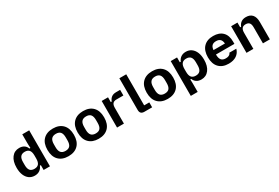

<svg xmlns="http://www.w3.org/2000/svg" viewBox="88 -1947 4852 3336"><g transform="rotate(-30 2514.0 -279.0)"><path d="M248 10Q185 10 138 -23.5Q91 -57 65 -119Q39 -181 39 -266.6Q39 -396 95.5 -470Q152 -544 248 -544Q305 -544 344 -518.5Q383 -493 399 -446H419Q417 -485 416 -511.6Q415 -538.3 415 -561V-722H554V0H427V-97H408Q389 -48 348 -19Q307 10 248 10ZM300.1 -96Q359.2 -96 387.1 -130.4Q415 -164.8 415 -237V-297Q415 -369.2 387.1 -403.6Q359.2 -438 300.1 -438Q241 -438 213 -403.6Q185 -369.2 185 -297V-237Q185 -164.8 213 -130.4Q241 -96 300.1 -96Z M924 10Q799 10 728.5 -62Q658 -134 658 -267Q658 -400 728.5 -472Q799 -544 924 -544Q1049 -544 1119 -472Q1189 -400 1189 -267Q1189 -134 1119 -62Q1049 10 924 10ZM924.2 -96Q986 -96 1014.5 -130.5Q1043 -164.9 1043 -238V-296Q1043 -369.1 1014.5 -403.5Q986 -438 924.2 -438Q863.1 -438 833.5 -403.5Q804 -369.1 804 -296V-238Q804 -164.9 833.5 -130.5Q863.1 -96 924.2 -96Z M1530 10Q1405 10 1334.5 -62Q1264 -134 1264 -267Q1264 -400 1334.5 -472Q1405 -544 1530 -544Q1655 -544 1725 -472Q1795 -400 1795 -267Q1795 -134 1725 -62Q1655 10 1530 10ZM1530.2 -96Q1592 -96 1620.5 -130.5Q1649 -164.9 1649 -238V-296Q1649 -369.1 1620.5 -403.5Q1592 -438 1530.2 -438Q1469.1 -438 1439.5 -403.5Q1410 -369.1 1410 -296V-238Q1410 -164.9 1439.5 -130.5Q1469.1 -96 1530.2 -96Z M1900 0V-534H2027V-438H2046Q2065 -489 2100.5 -515Q2136 -541 2193 -541H2274V-428H2134Q2085 -428 2061.5 -401Q2038 -374 2038 -315V0Z M2448 0Q2363 0 2363 -86V-722H2501V-99H2604V0Z M2915 10Q2790 10 2719.5 -62Q2649 -134 2649 -267Q2649 -400 2719.5 -472Q2790 -544 2915 -544Q3040 -544 3110 -472Q3180 -400 3180 -267Q3180 -134 3110 -62Q3040 10 2915 10ZM2915.2 -96Q2977 -96 3005.5 -130.5Q3034 -164.9 3034 -238V-296Q3034 -369.1 3005.5 -403.5Q2977 -438 2915.2 -438Q2854.1 -438 2824.5 -403.5Q2795 -369.1 2795 -296V-238Q2795 -164.9 2824.5 -130.5Q2854.1 -96 2915.2 -96Z M3285 164V-534H3412V-437H3431Q3450 -487 3491 -515.5Q3532 -544 3591 -544Q3654 -544 3701 -510.5Q3748 -477 3774 -415Q3800 -353 3800 -266.8Q3800 -138 3743 -64Q3686 10 3591 10Q3533 10 3494.5 -16Q3456 -42 3439 -88H3420Q3422.2 -48.7 3422.6 -22.9Q3423 3 3423 24V164ZM3539.3 -96Q3598 -96 3626 -130.4Q3654 -164.8 3654 -237V-297Q3654 -369.2 3626 -403.6Q3598 -438 3539.3 -438Q3480 -438 3451.5 -403.6Q3423 -369.2 3423 -297V-237Q3423 -164.8 3451.5 -130.4Q3480 -96 3539.3 -96Z M4139 10Q4015 10 3946 -62Q3877 -134 3877 -267Q3877 -400 3946 -472Q4015 -544 4139 -544Q4260 -544 4326.5 -477.5Q4393 -411 4393 -287V-240H3965V-328H4346L4255 -274V-300Q4255 -373 4227 -407Q4199 -441 4139 -441Q4079 -441 4051 -407Q4023 -373 4023 -300V-238Q4023 -165 4051 -130.5Q4079 -96 4139 -96Q4176 -96 4197.5 -106Q4219 -116 4228.5 -128.5Q4238 -141 4238 -147V-151H4380Q4358 -73 4296 -31.5Q4234 10 4139 10Z M4497 0V-534H4624V-439H4643Q4662 -490 4700 -517Q4738 -544 4797 -544Q4880 -544 4923 -494Q4966 -444 4966 -348V0H4827V-322Q4827 -382 4804 -410Q4781 -438 4731 -438Q4682 -438 4658.5 -410Q4635 -382 4635 -322V0Z"/></g></svg>

Font: Mozilla Text ExtraLight
Style: Regular
Weight: 200
Designer: Studio DRAMA
Foundry: Studio DRAMA
Version: Version 1.000